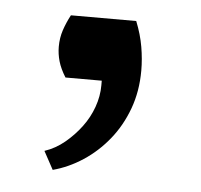

<svg xmlns="http://www.w3.org/2000/svg" viewBox="-34 -155 387 369"><g transform="rotate(5 159.5 29.5)"><path d="M61 144Q82 137 99.5 122.5Q117 108 130.5 90Q144 72 151.5 51Q159 30 159 9V0H89Q79 -16 75 -30Q71 -44 71 -58Q71 -75 76 -90Q81 -105 89 -120H215Q225 -95 229 -71.5Q233 -48 233 -26Q233 14 220.5 48Q208 82 186.5 108.5Q165 135 137.5 153Q110 171 80 179Z"/></g></svg>

Font: PT Serif Caption
Style: Regular
Weight: 400
Designer: A.Korolkova, O.Umpeleva, V.Yefimov
Foundry: ParaType Ltd
Version: Version 1.000W OFL